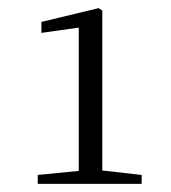

<svg xmlns="http://www.w3.org/2000/svg" viewBox="-20 -915 421 473"><path d="M174 -462H329V-484L232 -495V-889L223 -895L82 -861V-834L174 -847V-494L73 -484V-462Z"/></svg>

Font: Noto Serif SC Light
Style: Regular
Weight: 300
Designer: Ryoko NISHIZUKA 西塚涼子 (kana & ideographs); Frank Grießhammer (Latin, Greek & Cyrillic); Wenlong ZHANG 张文龙 (bopomofo); San
Foundry: Adobe
Version: Version 2.001;hotconv 1.1.0;makeotfexe 2.6.0